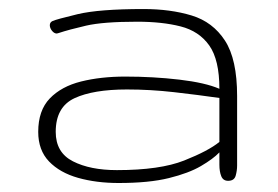

<svg xmlns="http://www.w3.org/2000/svg" viewBox="-20 -404 622 429"><path d="M245.1 4.9Q195.3 4.9 154.5 -6.6Q113.8 -18.1 89.6 -43.2Q65.4 -68.4 65.4 -109.4Q65.4 -157.2 91.3 -184.1Q117.2 -210.9 161.1 -221.9Q205.1 -232.9 259.8 -232.9Q322.3 -232.9 380.6 -226.1Q439 -219.2 470.2 -205.6Q470.2 -270.5 447.5 -302.5Q424.8 -334.5 383.5 -345Q342.3 -355.5 286.6 -355.5Q210.4 -355.5 172.4 -346.7Q134.3 -337.9 110.8 -330.1Q107.9 -329.1 106.9 -329.1Q101.1 -329.1 96.2 -335.2Q91.3 -341.3 91.3 -347.7Q91.3 -354 97.2 -356.9Q105.5 -360.8 153.3 -372.3Q201.2 -383.8 300.8 -383.8Q360.8 -383.8 408.2 -369.4Q455.6 -355 482.7 -313.2Q509.8 -271.5 509.8 -189.5V-34.2Q509.8 -22.9 506.6 -11.5Q503.4 0 489.7 0Q478.5 0 474.4 -10.3Q470.2 -20.5 470.2 -36.1V-63.5Q456.1 -48.8 429 -33Q401.9 -17.1 357.4 -6.1Q313 4.9 245.1 4.9ZM241.2 -23.9Q337.4 -23.9 391.6 -45.4Q445.8 -66.9 470.2 -86.9V-185.1Q422.9 -191.9 369.4 -198Q315.9 -204.1 263.7 -204.1Q188.5 -204.1 146.5 -184.6Q104.5 -165 104.5 -109.4Q104.5 -63 143.1 -43.5Q181.6 -23.9 241.2 -23.9Z"/></svg>

Font: Gruppo
Style: Regular
Weight: 400
Designer: Vernon Adams
Foundry: Vernon Adams
Version: Version 1.001; ttfautohint (v1.8.4.7-5d5b);gftools[0.9.28]